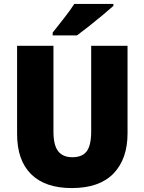

<svg xmlns="http://www.w3.org/2000/svg" viewBox="-20 -947 735 977"><path d="M629 -269Q629 -138 557.5 -64Q486 10 345 10Q210 10 138.5 -60.5Q67 -131 67 -265V-714H252V-277Q252 -208 276 -177.5Q300 -147 348 -147Q399 -147 421.5 -177.5Q444 -208 444 -278V-714H629ZM557 -917Q537 -899 503.5 -871Q470 -843 434 -814.5Q398 -786 372 -767H248V-781Q273 -813 305 -853.5Q337 -894 358 -927H557Z"/></svg>

Font: Noto Sans Khmer UI SemiCondensed Black
Style: Regular
Weight: 900
Width: 4
Designer: Danh Hong and the Monotype Design Team
Foundry: Monotype Imaging Inc.
Version: Version 2.002; ttfautohint (v1.8.4.7-5d5b)